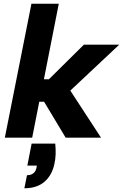

<svg xmlns="http://www.w3.org/2000/svg" viewBox="-20 -740 661 1032"><path d="M277 32Q280 63 279 89.5Q278 116 273 138Q261 200 220 236Q179 272 111 272L125 202Q140 202 152 196Q164 190 171 177Q173 173 174 169.5Q175 166 176 162L178 150H127L150 32ZM149 -720H296L216 -314H243L431 -500H621L358 -253L523 0H333L217 -193H191L153 0H6Z"/></svg>

Font: Albert Sans ExtraBold
Style: Italic
Weight: 800
Italic angle: -11.25°
Designer: Andreas Rasmussen
Foundry: a.Foundry
Version: Version 1.025